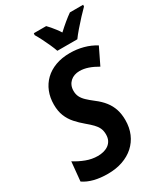

<svg xmlns="http://www.w3.org/2000/svg" viewBox="-227 -1032 992 1139"><g transform="rotate(-30 269.0 -462.0)"><path d="M164.1 9.8Q112.8 9.8 71.3 -0.7Q29.8 -11.2 -0.5 -32.2L12.2 -163.6Q47.4 -141.1 86.4 -126.5Q125.5 -111.8 165 -111.8Q187 -111.8 206.3 -116.9Q225.6 -122.1 240 -132.8Q254.4 -143.6 262.5 -159.9Q270.5 -176.3 270.5 -199.2Q270.5 -223.1 262.5 -241.2Q254.4 -259.3 237.8 -276.6Q221.2 -293.9 195.3 -315.4Q166 -339.8 142.1 -366.7Q118.2 -393.6 104.5 -427.2Q90.8 -460.9 90.8 -505.9Q90.8 -553.7 106.7 -593.5Q122.6 -633.3 152.8 -662.6Q183.1 -691.9 226.6 -708Q270 -724.1 325.2 -724.1Q372.1 -724.1 416 -712.4Q460 -700.7 497.6 -677.2L442.4 -563.5Q410.2 -582.5 380.1 -592.8Q350.1 -603 321.8 -603Q302.7 -603 286.6 -597.4Q270.5 -591.8 258.3 -580.8Q246.1 -569.8 239.3 -554.2Q232.4 -538.6 232.4 -518.1Q232.4 -495.1 241.2 -477.3Q250 -459.5 267.8 -442.4Q285.6 -425.3 313.5 -403.8Q347.2 -378.4 369.1 -350.3Q391.1 -322.3 401.9 -289.1Q412.6 -255.9 412.6 -215.3Q412.6 -164.1 394.8 -122.6Q377 -81.1 344.2 -51.5Q311.5 -22 265.9 -6.1Q220.2 9.8 164.1 9.8ZM268.6 -772.5Q261.2 -793.9 249 -821Q236.8 -848.1 223.4 -874.5Q210 -900.9 198.2 -920.4L199.7 -932.6H284.2Q293.9 -923.3 304.7 -910.4Q315.4 -897.5 327.1 -882.6Q338.9 -867.7 348.6 -851.6Q375.5 -876.5 399.7 -896.5Q423.8 -916.5 446.8 -932.6H537.6L536.6 -920.9Q519 -903.8 493.7 -876.5Q468.3 -849.1 444.1 -821Q419.9 -793 405.3 -772.5Z"/></g></svg>

Font: Open Sans SemiCondensed
Style: Bold Italic
Weight: 700
Width: 4
Italic angle: -12°
Designer: Monotype Design Team
Foundry: Monotype Imaging Inc.
Version: Version 3.003